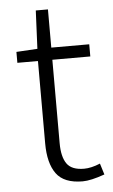

<svg xmlns="http://www.w3.org/2000/svg" viewBox="-52 -723 455 771"><g transform="rotate(-5 176.0 -337.0)"><path d="M250 13Q175 13 144 -29.5Q113 -72 113 -152V-484H30V-528L115 -533L122 -687H171V-533H324V-484H171V-148Q171 -93 190.5 -65Q210 -37 260 -37Q289 -37 325 -52L339 -7Q283 13 250 13Z"/></g></svg>

Font: Noto Sans Korean Light
Style: Regular
Weight: 300
Designer: Ryoko NISHIZUKA  (kana & ideographs); Paul D. Hunt (Latin, Greek & Cyrillic); Wenlong ZHANG  (bopomofo); Sandoll Communi
Foundry: Adobe Systems Incorporated
Version: Version 1.000;PS 1;hotconv 1.0.78;makeotf.lib2.5.61930